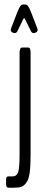

<svg xmlns="http://www.w3.org/2000/svg" viewBox="-20 -708 207 876"><path d="M47.9 -557.1Q42.5 -557.1 36.6 -559.8Q30.8 -562.5 30.8 -566.4Q28.8 -566.9 28.8 -570.8Q28.8 -572.8 29.8 -576.7L59.6 -653.8Q66.9 -671.9 72.5 -679.7Q78.1 -687.5 85.4 -687.5H94.7Q102.1 -687.5 107.9 -679.9Q113.8 -672.4 121.1 -653.8L150.9 -576.7Q151.9 -572.8 151.9 -570.3Q151.9 -566.4 149.9 -566.4Q149.9 -562.5 144 -559.8Q138.2 -557.1 132.8 -557.1Q126 -557.1 121.1 -565.9L94.7 -619.6Q92.3 -625.5 90.3 -625.5Q88.9 -625.5 85.4 -619.6L59.6 -565.9Q54.7 -557.1 47.9 -557.1ZM18.1 148.4Q7.8 148.4 7.8 131.3V111.8Q7.8 96.7 18.1 96.7H37.1Q56.6 96.7 63 76.9Q69.3 57.1 69.3 -5.4V-465.3Q69.3 -491.2 80.6 -491.2H107.9Q114.3 -491.2 116.9 -485.8Q119.6 -480.5 119.6 -465.3V-1.5Q119.6 48.8 115.5 79.1Q111.3 109.4 100.8 124.5Q90.3 139.6 77.9 144Q65.4 148.4 43.9 148.4Z"/></svg>

Font: BenchNine Light
Style: Regular
Weight: 300
Version: Version 1 ; ttfautohint (v0.92.18-e454-dirty) -l 8 -r 50 -G 